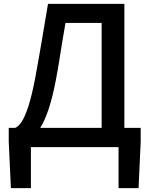

<svg xmlns="http://www.w3.org/2000/svg" viewBox="-20 -757 769 988"><path d="M139 0V211H36L25 -27V-99H58Q74 -105 91 -130Q108 -155 126 -210Q144 -265 162 -360Q172 -413 179.5 -457.5Q187 -502 194.5 -544Q202 -586 209.5 -633Q217 -680 227 -737H620V-99H704V-27L693 211H590V0ZM187 -99H503V-639H317Q307 -582 299.5 -536.5Q292 -491 285 -445.5Q278 -400 267 -343Q235 -175 187 -99Z"/></svg>

Font: Source Han Sans TC Medium
Style: Regular
Weight: 500
Designer: Ryoko NISHIZUKA Ë•øÂ°öÊ∂ºÂ≠ê (kana, bopomofo & ideographs); Paul D. Hunt (Latin, Greek & Cyrillic); Sandoll Communicatio
Foundry: Adobe
Version: Version 2.004;hotconv 1.0.118;makeotfexe 2.5.65603